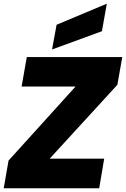

<svg xmlns="http://www.w3.org/2000/svg" viewBox="-20 -1012 677 1032"><path d="M637.2 -705.1 610.8 -556.2 247.1 -159.2H540L513.2 0H0L25.9 -148.9L386.2 -546.9H96.2L124 -705.1ZM284.2 -878.9 554.2 -992.2 527.8 -844.2 259.8 -746.1Z"/></svg>

Font: Poppins ExtraBold
Style: Italic
Weight: 800
Italic angle: -10°
Designer: Ninad Kale (Devanagari), Jonny Pinhorn (Latin)
Foundry: Indian Type Foundry
Version: Version 3.200;PS 1.000;hotconv 16.6.54;makeotf.lib2.5.65590